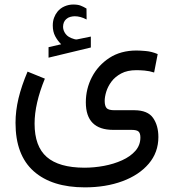

<svg xmlns="http://www.w3.org/2000/svg" viewBox="-20 -576 761 840"><path d="M247.6 -382.3Q231.9 -397.9 221.4 -417.7Q210.9 -437.5 210.9 -464.4Q210.9 -483.4 216.6 -498.5Q222.2 -513.7 231.4 -524.9Q244.1 -540.5 262.5 -548.3Q280.8 -556.2 300.3 -556.2Q320.3 -556.2 332.5 -551.5Q344.7 -546.9 358.4 -538.6L358.9 -490.7Q332 -504.9 307.1 -504.9Q298.3 -504.9 287.8 -502.2Q277.3 -499.5 269.5 -492.2Q255.9 -480 255.9 -458Q256.3 -441.9 267.3 -427.2Q278.3 -412.6 302.2 -405.8Q304.7 -405.3 307.1 -404.3Q309.6 -403.3 313 -403.3Q315.9 -403.3 317.9 -403.8L377.4 -416V-368.2L192.4 -323.7V-369.6ZM176.3 -231.9Q131.3 -122.1 131.3 -35.2Q131.3 64.5 184.6 110.8Q237.8 157.2 348.6 157.7Q391.6 157.7 434.8 149.7Q478 141.6 514.2 125.2Q550.3 108.9 572.3 84Q594.2 59.1 594.2 25.4Q594.2 7.3 586.4 -0.2Q578.6 -7.8 555.7 -7.8H475.6Q355.5 -7.8 355.5 -128.4Q355.5 -187.5 382.3 -239Q409.2 -290.5 458.7 -322.8Q508.3 -355 577.1 -355Q591.3 -355 617.4 -352.8Q643.6 -350.6 669.9 -339.4L654.3 -258.8Q633.3 -265.6 612.3 -267.3Q591.3 -269 577.1 -269Q537.1 -269 510.3 -254.6Q483.4 -240.2 467.5 -218.8Q451.7 -197.3 444.8 -174.6Q438 -151.9 438 -134.8Q438 -113.3 446 -103.5Q454.1 -93.8 480.5 -93.8H568.4Q626.5 -93.3 649.7 -60.1Q672.9 -26.9 672.9 23.4Q672.9 90.8 630.6 140.4Q588.4 189.9 515.6 216.8Q442.9 243.7 351.1 243.7Q207 243.7 127.4 173.1Q47.9 102.5 47.9 -38.6Q47.9 -90.8 61 -145.8Q74.2 -200.7 100.6 -262.7Z"/></svg>

Font: Vazir UI
Style: Regular-UI
Weight: 400
Designer: Saber Rastikerdar
Foundry: Saber Rastikerdar
Version: Version 30.1.0